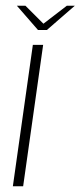

<svg xmlns="http://www.w3.org/2000/svg" viewBox="-20 -652 282 672"><path d="M25 0 95 -495H131L61 0ZM113 -547 39 -632H69L132 -569L214 -632H242L144 -547Z"/></svg>

Font: Alumni Sans Thin ExtraLight
Style: Italic
Weight: 250
Italic angle: -8°
Version: Version 1.016